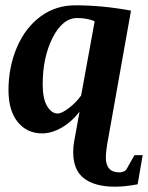

<svg xmlns="http://www.w3.org/2000/svg" viewBox="-20 -491 558 724"><path d="M264 -471Q365 -471 474 -451L384 54Q379 86 379 102Q379 159 430 159Q446 159 456 149L487 94H518L499 204Q451 213 414 213Q337 213 296 181Q256 150 256 82Q256 64 259 46Q263 23 280 -70Q251 -32 213 -10Q175 12 139 12Q81 12 46 -32Q12 -75 12 -151Q12 -238 44 -313Q76 -387 133 -429Q190 -471 264 -471ZM141 -173Q141 -120 157 -92Q174 -63 197 -63Q213 -63 239 -83Q266 -103 286 -131L337 -411Q308 -423 271 -423Q216 -423 178 -348Q141 -274 141 -173Z"/></svg>

Font: Libra Serif Modern
Style: Bold Italic
Weight: 700
Italic angle: -12°
Designer: Stefan Peev, Context Ltd
Foundry: Stefan Peev, Context Ltd
Version: Version 1.000